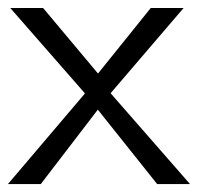

<svg xmlns="http://www.w3.org/2000/svg" viewBox="-20 -465 501 485"><path d="M0 0 193.8 -228V-230L5.9 -444.8H88.9L227.1 -279.8H228L360.8 -444.8H443.8L259.8 -230V-229L460 0H377L227.1 -188L83 0Z"/></svg>

Font: CMU Sans Serif
Style: Medium
Weight: 500
Version: Version 0.7.0